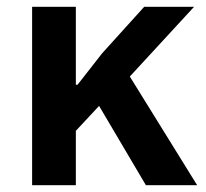

<svg xmlns="http://www.w3.org/2000/svg" viewBox="-20 -542 602 562"><path d="M270 -232 202 -159V0H74V-522H202V-294H207L279 -386L402 -522H548L360 -318L557 0H407Z"/></svg>

Font: Plexus Sans SemiBold
Style: Regular
Weight: 600
Version: Version 2.001;PS 002.001;hotconv 1.0.70;makeotf.lib2.5.58329